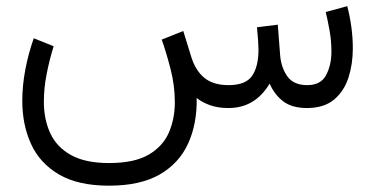

<svg xmlns="http://www.w3.org/2000/svg" viewBox="-20 -350 1215 622"><path d="M720.2 0Q684.6 0 658.7 -9.8Q632.8 -19.5 617.2 -32.7Q618.7 50.8 589.6 114.7Q560.5 178.7 497.6 215.1Q434.6 251.5 333 251.5Q232.9 251.5 170.9 215.1Q108.9 178.7 80.6 116.5Q52.2 54.2 52.2 -23.4Q52.2 -72.8 62 -124.5Q71.8 -176.3 89.4 -226.1L153.8 -200.2Q140.1 -156.2 131.1 -110.1Q122.1 -64 122.1 -20.5Q122.1 36.6 142.8 81.5Q163.6 126.5 210 152.3Q256.3 178.2 333 178.2Q415.5 178.2 461.9 150.9Q508.3 123.5 527.3 78.9Q546.4 34.2 546.4 -18.6Q546.4 -73.2 532.2 -127.7Q518.1 -182.1 503.9 -221.7L573.7 -249.5L600.1 -164.1Q614.3 -120.1 642.8 -97.2Q671.4 -74.2 720.7 -74.2Q775.9 -74.2 796.6 -104.2Q817.4 -134.3 817.4 -189.5Q817.4 -210.9 812.5 -261.7L879.9 -270L887.2 -175.8Q889.6 -133.8 909.9 -104Q930.2 -74.2 975.1 -74.2Q1019.5 -74.2 1036.6 -106.9Q1053.7 -139.6 1053.7 -183.1Q1053.7 -217.8 1047.4 -252.7Q1041 -287.6 1035.2 -311L1105 -330.1Q1113.3 -298.3 1118.2 -263.2Q1123 -228 1123 -192.9Q1123 -142.6 1108.9 -98.6Q1094.7 -54.7 1062.5 -27.6Q1030.3 -0.5 975.6 0Q925.8 0 897.5 -21.7Q869.1 -43.5 853.5 -79.1Q806.2 0 720.2 0Z"/></svg>

Font: Vazirmatn FD Light
Style: Regular
Weight: 300
Designer: Saber Rastikerdar
Foundry: Saber Rastikerdar
Version: Version 33.003